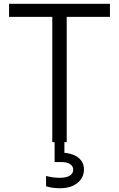

<svg xmlns="http://www.w3.org/2000/svg" viewBox="-20 -750 628 1013"><path d="M332 0H319.8V56.2Q367.2 60.1 395 83.3Q422.9 106.4 422.9 144Q422.9 187.5 388.4 215.3Q354 243.2 295.9 243.2Q256.3 243.2 223.1 232.9V178.2Q256.3 188 295.9 188Q330.1 188 348.1 176.8Q366.2 165.5 366.2 145Q366.2 127 349.9 116Q333.5 105 304.2 105H268.1V0H255.9V-661.1H27.8V-730H560.1V-661.1H332Z"/></svg>

Font: Sora Light
Style: Regular
Weight: 300
Designer: Jonathan Barnbrook, Julián Moncada
Foundry: Barnbrook Fonts
Version: Version 2.000